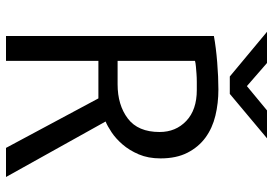

<svg xmlns="http://www.w3.org/2000/svg" viewBox="-155 -755 910 640"><g transform="rotate(90 300.0 -435.0)"><path d="M100 -693Q138 -700 187.5 -704Q237 -708 278 -708Q324 -708 365.5 -698Q407 -688 438.5 -665Q470 -642 489 -605Q508 -568 508 -515Q508 -474 494.5 -442.5Q481 -411 461.5 -388.5Q442 -366 421 -352Q400 -338 385 -332L570 0H473L308 -308H183V0H100ZM280 -636Q267 -636 253 -636Q239 -636 226 -635Q213 -634 201.5 -633Q190 -632 183 -630V-372H261Q330 -372 375 -406Q420 -440 420 -512Q420 -566 383 -601Q346 -636 280 -636ZM293 -746H235L86 -870H190L267 -803L348 -870H441Z"/></g></svg>

Font: PT Mono
Style: Regular
Weight: 400
Monospace: yes
Designer: A.Korolkova, I.Chaeva
Foundry: ParaType Ltd
Version: Version 1.001W OFL